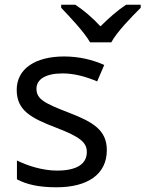

<svg xmlns="http://www.w3.org/2000/svg" viewBox="-20 -786 618 816"><path d="M363 -606H453C477 -651 540 -715 578 -753V-766H516C481 -743 443 -710 407 -674C374 -710 335 -743 300 -766H240V-753C276 -715 337 -651 363 -606ZM220 10C351 10 434 -44 434 -148C434 -234 374 -268 273 -307C170 -347 135 -364 135 -409C135 -449 174 -474 246 -474C298 -474 348 -459 393 -440L423 -510C373 -532 317 -546 252 -546C132 -546 51 -495 51 -404C51 -316 113 -284 217 -244C322 -204 349 -180 349 -140C349 -92 311 -61 222 -61C159 -61 94 -83 52 -104V-24C93 -2 145 10 220 10Z"/></svg>

Font: Noto Sans Math
Style: Regular
Weight: 400
Designer: Monotype Design Team, Delve Withrington, Jeff Kellem
Foundry: Monotype Imaging Inc., Delve Fonts LLC
Version: Version 3.000